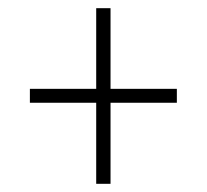

<svg xmlns="http://www.w3.org/2000/svg" viewBox="-20 -592 505 469"><path d="M215 -143V-341H53V-375H215V-572H250V-375H412V-341H250V-143Z"/></svg>

Font: Noto Serif Ethiopic Condensed ExtraLight
Style: Regular
Weight: 200
Width: 3
Designer: Monotype Design Team
Foundry: Monotype Imaging Inc.
Version: Version 2.102; ttfautohint (v1.8.4.7-5d5b)